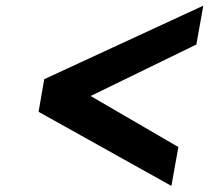

<svg xmlns="http://www.w3.org/2000/svg" viewBox="-20 -658 721 662"><path d="M681 -638.5 657 -504.5 292.5 -327 595 -151 571 -17 113 -272.5 132.5 -385Z"/></svg>

Font: B612
Style: Bold Italic
Weight: 700
Italic angle: -10°
Designer: Nicolas Chauveau, Thomas Paillot, Jonathan Favre-Lamarine, Jean-Luc Vinot
Foundry: AIRBUS
Version: Version 1.008